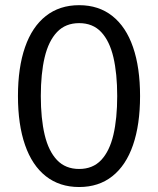

<svg xmlns="http://www.w3.org/2000/svg" viewBox="-20 -725 623 756"><path d="M291.6 11.4Q214.6 11.4 160.5 -31.2Q106.4 -73.8 78.6 -154.1Q50.7 -234.4 50.7 -346.8Q50.7 -459.2 78.6 -539.3Q106.4 -619.4 160.5 -662Q214.6 -704.6 291.6 -704.6Q368.7 -704.6 422.4 -662Q476.2 -619.4 503.8 -539.3Q531.5 -459.2 531.5 -346.8Q531.5 -234.4 503.8 -154.1Q476.2 -73.8 422.4 -31.2Q368.7 11.4 291.6 11.4ZM291.6 -59.7Q345.3 -59.7 378.4 -94.8Q411.4 -129.9 426.5 -194.1Q441.5 -258.4 441.5 -346.8Q441.5 -435.2 426.5 -499.5Q411.4 -563.7 378.4 -598.8Q345.4 -633.9 291.7 -633.9Q237.9 -633.9 204.6 -598.8Q171.2 -563.7 155.9 -499.5Q140.7 -435.2 140.7 -346.8Q140.7 -258.4 155.9 -194.1Q171.2 -129.9 204.5 -94.8Q237.9 -59.7 291.6 -59.7Z"/></svg>

Font: Murecho Thin
Style: Regular
Weight: 100
Designer: Neil Summerour
Foundry: Positype
Version: Version 1.010